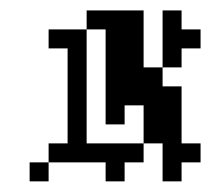

<svg xmlns="http://www.w3.org/2000/svg" viewBox="-20 -341 397 361"><path d="M35.7 -35.7V0H71.4V-35.7ZM71.4 -71.4V-35.7H178.6V0H214.3V-35.7H250V-71.4H142.9V-285.7H71.4V-250H107.1V-71.4ZM142.9 -321.4V-285.7H178.6V-107.1H214.3V-142.9H250V-71.4H285.7V0H321.4V-35.7H357.1V-71.4H321.4V-178.6H285.7V-214.3H250V-321.4ZM285.7 -321.4V-214.3H321.4V-250H357.1V-285.7H321.4V-321.4Z"/></svg>

Font: Gossip Low Pixel
Style: Regular
Weight: 500
Width: 3
Designer: Deborah Khodanovich
Version: Version 1.001;Glyphs 3.3.1 (3343)